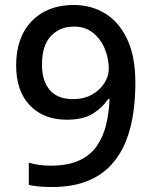

<svg xmlns="http://www.w3.org/2000/svg" viewBox="-20 -743 612 773"><path d="M525 -409Q525 -348 516.5 -287.5Q508 -227 486.5 -173.5Q465 -120 427 -78.5Q389 -37 330 -13.5Q271 10 188 10Q167 10 140 8Q113 6 96 1V-88Q136 -76 184 -76Q252 -76 297.5 -96.5Q343 -117 369 -154Q395 -191 407 -240Q419 -289 421 -344H415Q393 -310 354 -285.5Q315 -261 249 -261Q156 -261 100.5 -318.5Q45 -376 45 -480Q45 -593 108 -658Q171 -723 277 -723Q347 -723 403 -689Q459 -655 492 -585.5Q525 -516 525 -409ZM278 -636Q221 -636 185 -598Q149 -560 149 -482Q149 -418 180 -381Q211 -344 274 -344Q318 -344 350 -362Q382 -380 400 -408Q418 -436 418 -466Q418 -506 402.5 -545Q387 -584 355.5 -610Q324 -636 278 -636Z"/></svg>

Font: Noto Sans Medium
Style: Regular
Weight: 500
Designer: Monotype Design Team
Foundry: Monotype Imaging Inc.
Version: Version 2.007